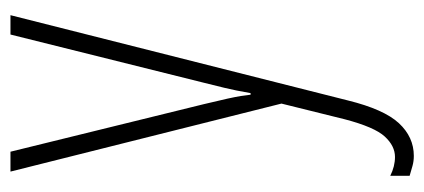

<svg xmlns="http://www.w3.org/2000/svg" viewBox="-242 -327 811 367"><g transform="rotate(-90 163.5 -143.5)"><path d="M19 -529H57L148 -159Q155 -130 158.5 -114Q162 -98 163.5 -88.5Q165 -79 166 -70H169Q174 -99 179 -119.5Q184 -140 189 -160L281 -529H318L155 116Q138 185 111.5 213.5Q85 242 49 242Q39 242 30 239.5Q21 237 11 234V197Q29 206 47 206Q68 206 86 186.5Q104 167 119 110L149 -11Z"/></g></svg>

Font: Noto Sans Khmer UI ExtraCondensed ExtraLight
Style: Regular
Weight: 200
Width: 2
Designer: Danh Hong and the Monotype Design Team
Foundry: Monotype Imaging Inc.
Version: Version 2.002; ttfautohint (v1.8.4.7-5d5b)